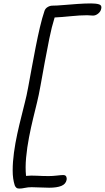

<svg xmlns="http://www.w3.org/2000/svg" viewBox="-20 -837 612 1121"><path d="M92 264Q81 264 75 258.5Q69 253 66 245Q54 208 54 158.5Q54 109 61.5 54Q69 -1 81 -56Q93 -111 105.5 -159.5Q118 -208 126 -242Q135 -276 144.5 -327.5Q154 -379 165 -439Q176 -499 188 -560.5Q200 -622 213 -677.5Q226 -733 240 -774Q245 -788 258.5 -796Q272 -804 286 -804Q310 -804 350 -807.5Q390 -811 433.5 -814Q477 -817 512 -817Q541 -817 558.5 -811.5Q576 -806 571 -786Q568 -770 553.5 -758Q539 -746 523 -746Q513 -746 506 -747Q499 -748 489 -748Q448 -748 394 -742.5Q340 -737 299 -735Q282 -681 268 -612Q254 -543 241 -472Q228 -401 217 -339.5Q206 -278 196 -238Q187 -201 174 -148Q161 -95 149.5 -35.5Q138 24 132.5 82.5Q127 141 132 190Q161 187 195.5 189Q230 191 264 191Q287 191 312.5 188Q338 185 349 185Q362 185 366.5 193.5Q371 202 369 213Q364 238 338 248.5Q312 259 267 259Q242 259 215.5 257.5Q189 256 165 256Q143 256 125 260Q107 264 92 264Z"/></svg>

Font: Shantell Sans Normal
Style: Italic
Weight: 300
Italic angle: -11.31°
Designer: Stephen Nixon, Anya Danilova, Shantell Martin
Foundry: Arrow Type
Version: Version 1.008;[a672d596b]